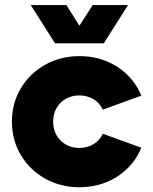

<svg xmlns="http://www.w3.org/2000/svg" viewBox="-20 -745 621 778"><path d="M28.3 -252Q28.3 -326.7 64.5 -387.2Q100.6 -447.8 163.1 -482.7Q225.6 -517.6 301.8 -517.6Q359.4 -517.6 409.2 -497.8Q459 -478 496.1 -441.7Q533.2 -405.3 552.7 -357.4L396.5 -300.8Q384.3 -327.6 359.4 -342.8Q334.5 -357.9 301.8 -358.4Q271 -358.4 246.8 -344.7Q222.7 -331.1 209 -306.9Q195.3 -282.7 195.3 -252Q195.3 -221.2 209 -197Q222.7 -172.9 246.8 -159.2Q271 -145.5 301.8 -145.5Q334.5 -146 359.4 -161.1Q384.3 -176.3 396.5 -203.1L552.7 -146.5Q533.2 -98.6 496.1 -62.3Q459 -25.9 409.2 -6.1Q359.4 13.7 301.8 13.7Q225.6 13.7 163.1 -21.2Q100.6 -56.2 64.5 -116.7Q28.3 -177.2 28.3 -252ZM249 -724.6 301.8 -640.6 355.5 -724.6H499L400.4 -569.3H203.1L104.5 -724.6Z"/></svg>

Font: Wanted Sans Black
Style: Regular
Weight: 900
Designer: Original Design by Kil Hyung-jin and Kang Hanbin, Wanted Lab, Inc; Hangeul from Source Han Sans by Jang Soo-young and Ka
Foundry: Wanted Lab, Inc.
Version: Version 1.003